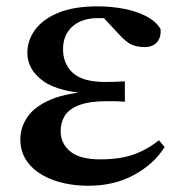

<svg xmlns="http://www.w3.org/2000/svg" viewBox="-20 -572 574 608"><path d="M260.9 16.2Q199.5 16.2 150.4 -1.2Q101.4 -18.5 72.9 -51.5Q44.4 -84.5 44.4 -130.8Q44.4 -168.4 67 -201.7Q89.6 -235 141.8 -257.1Q194 -279.1 282.4 -283.1V-274.3Q167.6 -278.8 117.1 -315.2Q66.6 -351.5 66.6 -404.7Q66.6 -443.9 90.9 -477.5Q115.2 -511 164.6 -531.5Q214.1 -551.9 289 -551.9Q333 -551.9 373.7 -543.9Q414.5 -535.8 444.9 -519.6Q475.3 -503.3 488.7 -479.2Q490.2 -452.9 476.8 -437.9Q463.4 -422.9 438.1 -422.9Q416.6 -422.9 398.6 -429.9Q380.7 -436.8 354.2 -466.1L291.2 -533.9L352.5 -534.8L374.7 -509.1Q347.5 -511.9 328.4 -513.3Q309.2 -514.7 291.4 -514.7Q239.6 -514.7 209.6 -488.3Q179.6 -461.8 179.6 -416.3Q179.6 -370.3 210.5 -341.3Q241.5 -312.4 314.1 -312.4Q328.8 -312.4 342.7 -312.9Q356.7 -313.4 375.4 -314.4V-249.8Q352.3 -251.6 340.5 -251.6Q328.7 -251.6 319.3 -251.6Q262.7 -251.6 230.6 -239.1Q198.6 -226.7 185.3 -205.6Q172.1 -184.5 172.1 -156.2Q172.1 -117.7 202.4 -92.5Q232.7 -67.3 298.1 -67.3Q358.3 -67.3 402 -82.4Q445.6 -97.5 483.2 -127.9L501.3 -106.5Q468.7 -53.4 405.5 -18.6Q342.3 16.2 260.9 16.2Z"/></svg>

Font: Noto Serif SC
Style: Regular
Weight: 200
Designer: Ryoko NISHIZUKA 西塚涼子 (kana & ideographs); Frank Grießhammer (Latin, Greek & Cyrillic); Wenlong ZHANG 张文龙 (bopomofo); San
Foundry: Adobe
Version: Version 2.001;hotconv 1.1.0;makeotfexe 2.6.0